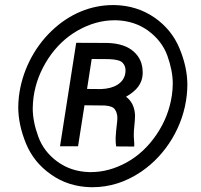

<svg xmlns="http://www.w3.org/2000/svg" viewBox="-20 -741 806 770"><path d="M55.7 -352.5C54.2 -338.4 53.2 -324.7 53.2 -311C53.2 -263.7 64 -214.8 84.5 -164.6C105.5 -114.3 138.7 -73.2 185.1 -41C231 -8.3 284.2 8.3 344.2 9.8C346.2 9.8 348.6 9.8 350.6 9.8C419.4 9.8 484.4 -10.7 545.9 -52.2C596.2 -86.4 637.7 -130.9 670.4 -185.1C702.6 -239.3 722.2 -297.4 729 -358.9C730.5 -373 731.4 -386.7 731.4 -400.9C731.4 -448.2 720.7 -497.1 699.7 -547.4C678.7 -597.7 645.5 -638.7 599.1 -670.9C552.7 -702.6 500 -719.2 440.4 -720.7C438 -720.7 435.5 -720.7 433.1 -720.7C345.2 -720.7 258.3 -686 186 -616.2C113.8 -546.9 66.9 -450.7 55.7 -352.5ZM114.7 -352.5C122.1 -405.8 141.6 -457 173.3 -505.9C205.1 -554.2 245.1 -592.3 292.5 -619.1C340.3 -646 389.2 -659.7 439 -659.7C441.4 -659.7 443.8 -659.7 446.3 -659.7C495.6 -658.2 538.6 -644 575.2 -617.2C611.8 -589.8 637.2 -556.6 651.4 -517.1C665.5 -477.5 672.9 -440.4 672.9 -405.3C672.9 -390.1 671.4 -375 669.4 -359.4C661.1 -302.2 640.6 -250 607.9 -201.7C575.2 -153.3 535.2 -115.7 488.3 -89.8C441.4 -64 393.6 -50.8 345.2 -50.8C342.8 -50.8 340.3 -50.8 337.9 -50.8C288.6 -52.2 246.1 -66.4 209.5 -93.3C172.9 -120.1 147.5 -153.8 133.3 -193.8C118.7 -233.4 111.3 -271.5 111.3 -306.6C111.3 -321.8 112.8 -336.9 114.7 -352.5ZM400.4 -317.9C421.9 -316.4 435.5 -311 441.4 -301.3C447.8 -291.5 450.7 -280.3 450.7 -266.6C450.7 -261.7 450.2 -257.3 449.7 -252C446.3 -224.1 444.3 -203.6 443.8 -189.5C443.8 -186.5 443.8 -183.6 443.8 -180.7C443.8 -171.9 444.3 -163.1 445.8 -153.8L518.1 -153.3L518.6 -162.6L516.6 -193.4C516.6 -195.3 516.6 -197.8 516.6 -200.7C516.6 -209.5 517.1 -222.2 519 -238.3C520.5 -253.9 521.5 -267.1 521.5 -276.4C521.5 -277.8 521.5 -278.8 521.5 -280.3C519.5 -313 507.3 -336.9 485.4 -353C529.8 -378.4 550.3 -406.7 552.2 -444.3C552.2 -446.8 552.2 -448.7 552.2 -451.2C552.2 -484.9 540.5 -512.7 516.1 -534.2C492.2 -555.7 457 -567.4 410.6 -568.8L285.6 -569.3L220.7 -154.3H293L318.8 -318.8ZM347.7 -504.4 416.5 -503.9C445.3 -502.9 463.9 -498 471.7 -489.3C479.5 -481 483.4 -470.7 483.4 -459C483.4 -454.1 482.9 -449.2 481.9 -443.8C474.6 -408.2 439 -385.7 385.7 -383.8L329.1 -384.3Z"/></svg>

Font: Roboto
Style: Bold Italic
Weight: 700
Italic angle: -12°
Designer: Google
Version: Version 2.137; 2017